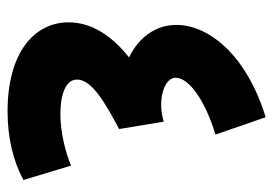

<svg xmlns="http://www.w3.org/2000/svg" viewBox="-130 -604 739 520"><g transform="rotate(90 240.0 -343.5)"><path d="M428 -166C396 -152 339 -137 289 -137C239 -137 195 -150 195 -182C195 -221 253 -256 329 -296L309 -417C251 -399 190 -418 190 -449C190 -484 248 -528 344 -557L297 -693C130 -642 47 -540 47 -451C47 -395 81 -349 135 -323C78 -278 40 -223 40 -159C40 -68 120 6 281 6C350 6 413 -8 467 -37Z"/></g></svg>

Font: Noto Sans Arabic UI SemiCondensed Extra
Style: Regular
Weight: 800
Width: 4
Designer: Nadine Chahine - Monotype Design Team
Foundry: Monotype Imaging Inc.
Version: Version 1.900